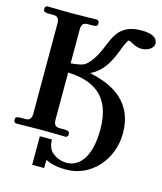

<svg xmlns="http://www.w3.org/2000/svg" viewBox="-124 -744 868 1026"><g transform="rotate(15 310.0 -230.5)"><path d="M577 -96C577 -266 457 -334 329 -360L339 -359C338 -361 330 -361 322 -361C399 -394 431 -476 451 -529C460 -555 475 -583 478 -583C484 -583 495 -578 507 -571C520 -564 535 -558 556 -558C587 -558 621 -577 621 -603C621 -628 601 -653 532 -653C430 -653 398 -600 374 -542C353 -490 325 -425 282 -399C264 -391 235 -387 210 -385V-571C210 -596 218 -611 243 -611H269C287 -611 298 -615 298 -623V-638L288 -647C288 -647 182 -645 147 -645C108 -645 8 -647 8 -647L-1 -638V-623C-1 -615 13 -611 28 -611H55C78 -611 87 -599 87 -571V-74C87 -49 79 -35 55 -35H28C10 -35 -1 -31 -1 -23V-8L9 1C9 1 115 -1 150 -1C189 -1 289 1 289 1L298 -8V-23C298 -31 285 -35 269 -35H243C219 -35 210 -47 210 -74V-334C341 -329 455 -279 455 -85C455 78 390 134 327 134C290 134 263 120 243 102C229 89 219 65 219 34H152V192H218C218 187 218 153 219 151V147C221 148 222 148 224 149C241 157 269 170 334 170C470 170 577 51 577 -96Z"/></g></svg>

Font: Libertinus Serif
Style: Bold
Weight: 700
Designer: Philipp H. Poll, Khaled Hosny
Foundry: Caleb Maclennan
Version: Version 7.050;RELEASE